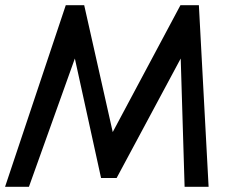

<svg xmlns="http://www.w3.org/2000/svg" viewBox="-30 -720 955 740"><path d="M-10.5 0 223.5 -700H294.5L404.5 -211L665.5 -700H736.5L774 0H681.5L666.5 -494.5L419.5 -34H359.5L258.5 -494.5L81.5 0Z"/></svg>

Font: Urbanist Medium
Style: Italic
Weight: 500
Italic angle: -8°
Designer: Corey Hu
Foundry: Corey Hu
Version: Version 1.330; ttfautohint (v1.8.4.7-5d5b)